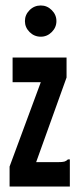

<svg xmlns="http://www.w3.org/2000/svg" viewBox="-20 -681 290 701"><path d="M15 -73 129 -381H26V-471H223V-398L112 -89H191Q208 -89 215 -91Q222 -93 228 -99H235V0H15ZM129 -547Q105 -547 88 -564Q71 -581 71 -604Q71 -627 88 -644Q105 -661 129 -661Q152 -661 169 -644Q186 -627 186 -604Q186 -581 169 -564Q152 -547 129 -547Z"/></svg>

Font: Inconsolata UltraCondensed Black
Style: Regular
Weight: 900
Width: 1
Monospace: yes
Designer: Raph Levien, Cyreal, Brenton Simpson
Foundry: Raph Levien, Cyreal, Google
Version: Version 3.001; ttfautohint (v1.8.2.53-6de2)